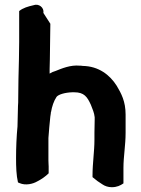

<svg xmlns="http://www.w3.org/2000/svg" viewBox="-20 -768 590 801"><path d="M47 -108C47 -72 48 -37 55 -7L62 -4C87 7 118 -1 135 -11C153 -20 170 -32 183 -45V-74C182 -80 183 -87 182 -99V-192C184 -222 187 -253 190 -282L192 -295V-298L193 -301C197 -324 204 -346 216 -364C224 -374 251 -382 281 -383H290C331 -383 344 -364 359 -331C366 -313 373 -298 375 -279V-269C375 -252 374 -233 374 -214V-185C374 -136 366 -88 366 -36V-29C372 -24 384 -15 386 -13L407 1C417 8 431 13 446 13C468 13 482 6 495 -3V-68C495 -115 504 -162 504 -214V-290C504 -345 486 -378 467 -410C438 -456 391 -492 325 -493C321 -494 317 -494 313 -494C274 -498 237 -482 212 -472C204 -470 195 -466 187 -461V-480L188 -520C188 -570 190 -615 190 -665V-669L161 -714C165 -736 142 -755 119 -746C97 -741 76 -735 60 -722V-593C60 -568 59 -546 59 -520C59 -493 57 -467 57 -438C57 -411 56 -382 56 -356C56 -346 56 -335 55 -325V-324C55 -296 53 -270 53 -241C49 -199 47 -153 47 -108Z"/></svg>

Font: Hussar Pisanka
Style: Bd
Weight: 700
Designer: Robert Jablonski
Foundry: Cannot Into Space Fonts
Version: Version 1.070